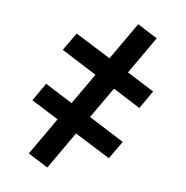

<svg xmlns="http://www.w3.org/2000/svg" viewBox="-73 -538 747 772"><g transform="rotate(10 300.0 -152.5)"><path d="M170 163 87 120 177 -35 64 -93 107 -168 221 -109 296 -238 149 -314 193 -388 340 -313 430 -468 513 -425 423 -270 536 -212 493 -137 379 -196 304 -67 451 9 407 83 260 8Z"/></g></svg>

Font: Iosevka Fixed Medium Extended
Style: Regular
Weight: 500
Width: 7
Monospace: yes
Designer: Belleve Invis
Foundry: Belleve Invis
Version: Version 24.1.1; ttfautohint (v1.8.4)